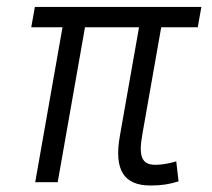

<svg xmlns="http://www.w3.org/2000/svg" viewBox="-20 -538 626 567"><path d="M424.3 9.8C456.5 9.8 479.5 6.3 507.3 -2.4L500.5 -61.5C477.5 -54.7 458 -51.3 438.5 -51.3C397 -51.3 389.2 -78.6 400.4 -141.6L456.1 -457.5H564L574.7 -517.6H83L72.3 -457.5H164.6L84 0H150.4L231 -457.5H390.6L334 -136.7C315.9 -35.2 346.7 9.8 424.3 9.8Z"/></svg>

Font: Cascadia Mono NF Light
Style: Italic
Weight: 300
Italic angle: -10°
Monospace: yes
Designer: Aaron Bell
Foundry: Saja Typeworks
Version: Version 2404.023